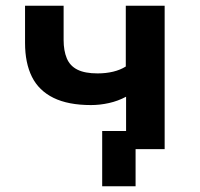

<svg xmlns="http://www.w3.org/2000/svg" viewBox="-20 -518 695 667"><path d="M451 129H335V-63H524V0H451ZM418 0V-182Q390 -167 358.5 -160Q327 -153 296 -153Q217 -153 166 -178Q115 -203 91 -251Q67 -299 67 -369V-498H201V-379Q201 -342 212 -315.5Q223 -289 249 -276Q275 -263 319 -263Q348 -263 373 -269Q398 -275 417 -287V-498H552V0Z"/></svg>

Font: Nunito Sans 8pt
Style: Bold
Weight: 700
Version: Version 3.101;gftools[0.9.27]